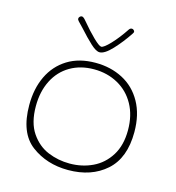

<svg xmlns="http://www.w3.org/2000/svg" viewBox="-106 -803 818 893"><g transform="rotate(15 302.5 -356.0)"><path d="M50 -246Q50 -325 79 -385.5Q108 -446 163.5 -480.5Q219 -515 298 -515Q371 -515 429.5 -484.5Q488 -454 521.5 -394Q555 -334 555 -250Q555 -125 484.5 -62.5Q414 0 302 0Q199 0 124.5 -56Q50 -112 50 -246ZM524 -251Q524 -322 495 -374.5Q466 -427 414.5 -455.5Q363 -484 299 -484Q234 -484 184.5 -455Q135 -426 108 -372.5Q81 -319 81 -249Q81 -169 114 -120.5Q147 -72 196.5 -51.5Q246 -31 301 -31Q361 -31 411.5 -55Q462 -79 493 -128.5Q524 -178 524 -251ZM433 -700Q433 -697 429 -691Q398 -644 362 -605.5Q326 -567 302 -567Q285 -567 258 -592Q231 -617 196 -656L172 -681Q166 -687 166 -693Q166 -698 170.5 -702.5Q175 -707 180 -707Q188 -707 200 -692Q235 -650 264 -622Q293 -594 303 -594Q315 -594 345 -625.5Q375 -657 407 -705Q412 -712 420 -712Q425 -712 429 -708Q433 -704 433 -700Z"/></g></svg>

Font: Mali ExtraLight
Style: Regular
Weight: 275
Version: Version 1.000; ttfautohint (v1.6)